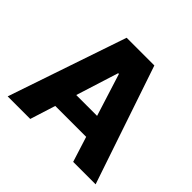

<svg xmlns="http://www.w3.org/2000/svg" viewBox="-170 -894 1081 1081"><g transform="rotate(45 371.0 -353.5)"><path d="M20.5 0 260.7 -707H481.4L720.7 0H542L494.1 -151.4H248L200.2 0ZM454.1 -278.3 374 -532.2H368.2L288.1 -278.3Z"/></g></svg>

Font: Pretendard Std ExtraBold
Style: Regular
Weight: 800
Designer: Base glyphs from Inter by Rasmus Andersson; Hangeul glyphs from Noto Sans CJK(Source Han Sans) by Jang Soo-young and Kan
Foundry: Kil Hyung-jin
Version: Version 1.309